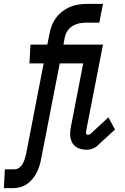

<svg xmlns="http://www.w3.org/2000/svg" viewBox="-73 -760 643 990"><path d="M-53 210 -48 113H2Q14 113 25.5 105Q37 97 43.5 85.5Q50 74 54 61.5Q58 49 61 37L152 -433H79L84 -530H171L182 -585Q186 -607 194 -628Q202 -649 216 -668Q230 -687 249 -701.5Q268 -716 288.5 -724.5Q309 -733 331.5 -736.5Q354 -740 376 -740H458L439 -643H370Q359 -643 347 -641.5Q335 -640 324 -636.5Q313 -633 302 -626.5Q291 -620 282.5 -610.5Q274 -601 268.5 -589.5Q263 -578 261 -567L254 -530H390L384 -433H235L140 55Q137 73 131.5 91.5Q126 110 117.5 127.5Q109 145 96 161Q83 177 67.5 188Q52 199 33 204.5Q14 210 -4 210ZM375 12Q360 12 346.5 9Q333 6 321.5 -1Q310 -8 302.5 -19Q295 -30 291.5 -44.5Q288 -59 288.5 -73.5Q289 -88 292 -103L356 -433H285L290 -530H458L371 -84Q370 -78 371.5 -71.5Q373 -65 379 -65Q383 -65 386.5 -66Q390 -67 393 -69L486 -155L520 -92L427 -7Q425 -4 421.5 -2Q418 0 414 2Q405 7 395 9.5Q385 12 375 12Z"/></svg>

Font: Lode
Style: Bold Italic
Weight: 700
Italic angle: -11°
Monospace: yes
Designer: Belleve Invis
Foundry: Belleve Invis
Version: Version 29.2.0; ttfautohint (v1.8.3)